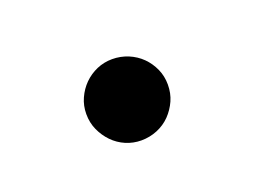

<svg xmlns="http://www.w3.org/2000/svg" viewBox="-38 -581 422 295"><g transform="rotate(-20 173.0 -433.5)"><path d="M223.1 -434.1Q223.1 -447.8 217.8 -459.7Q212.4 -471.7 203.4 -480.7Q194.3 -489.7 181.9 -494.9Q169.4 -500 155.8 -500Q142.6 -500 130.6 -494.9Q118.7 -489.7 109.6 -480.7Q100.6 -471.7 95.2 -459.7Q89.8 -447.8 89.8 -434.1Q89.8 -419.9 95.2 -408Q100.6 -396 109.6 -386.7Q118.7 -377.4 130.6 -372.3Q142.6 -367.2 155.8 -367.2Q169.4 -367.2 181.9 -372.3Q194.3 -377.4 203.4 -386.7Q212.4 -396 217.8 -408Q223.1 -419.9 223.1 -434.1Z"/></g></svg>

Font: Galatia SIL
Style: Regular
Weight: 400
Designer: Development by SIL's NRSI team
Version: Version 2.1